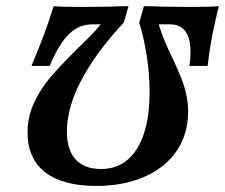

<svg xmlns="http://www.w3.org/2000/svg" viewBox="-20 -591 729 622"><path d="M69.3 -161.5Q69.3 -213.5 90.5 -258.5Q111.7 -303.5 142 -339.2Q172.3 -374.9 224.9 -427.4Q248.9 -450.4 269.3 -471Q289.7 -491.7 306.5 -512.1H277.9Q249.6 -512.1 225.8 -498Q202 -483.9 181.5 -454.4Q160.9 -425 140.8 -377.4H81.9Q106.1 -434.7 123.4 -481.5Q140.8 -528.2 153.7 -571Q181.3 -568.5 247.2 -568.5Q289.2 -569.4 330.8 -569.4Q368.7 -571 396.3 -571L381 -517.7Q320.7 -453.7 279.7 -392.1Q238.6 -330.4 217.6 -273.3Q196.7 -216.1 196.7 -164.5Q196.7 -105.2 225.1 -74.4Q253.5 -43.5 307.7 -43.5Q357.5 -43.5 392.6 -72.8Q427.7 -102 446.1 -157.8Q464.6 -213.5 464.6 -292.5Q464.6 -348.6 456 -406.4Q447.4 -464.2 431 -517.7L446.3 -571Q473.8 -571 511.7 -569.4Q552.9 -569.4 593.8 -568.5Q664 -568.5 688.9 -571Q676.8 -523.4 667.5 -475.8Q658.3 -428.2 652.6 -377.4H593.7Q600.2 -422.6 595 -452.4Q589.7 -482.3 573.6 -497.2Q557.5 -512.1 530.8 -512.1H494.2Q502.8 -483.6 514.2 -456.6Q525.7 -429.5 540.7 -398.8Q557.8 -361.9 567.2 -337.9Q576.7 -314 583 -286.8Q589.4 -259.6 589.4 -229.7Q589.4 -156.9 552.6 -102.6Q515.8 -48.3 448.3 -18.5Q380.8 11.3 291.8 11.3Q183.2 11.3 126.2 -33.1Q69.3 -77.4 69.3 -161.5Z"/></svg>

Font: Playfair Micro SmCond SmLight
Style: Italic
Weight: 360
Width: 4
Italic angle: -15.6°
Designer: Claus Eggers Sørensen
Foundry: Claus Eggers Sørensen
Version: Version 2.203;Glyphs 3.3 (3326)